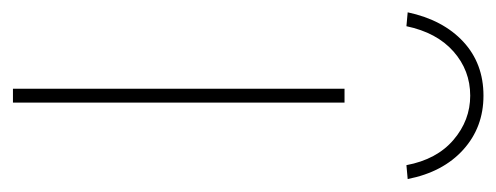

<svg xmlns="http://www.w3.org/2000/svg" viewBox="-312 -524 785 304"><g transform="rotate(90 81.0 -372.5)"><path d="M70 0V-525H92V0ZM-29 -623 -51 -625Q-39 -681 -4.5 -713Q30 -745 81 -745Q131 -745 166.5 -713Q202 -681 213 -625L191 -623Q182 -671 151 -697.5Q120 -724 81 -724Q41 -724 11 -697.5Q-19 -671 -29 -623Z"/></g></svg>

Font: Lexend Thin
Style: Regular
Weight: 100
Designer: Bonnie Shaver-Troup, Thomas Jockin
Foundry: Lexend
Version: Version 1.007; ttfautohint (v1.8.3)